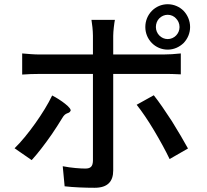

<svg xmlns="http://www.w3.org/2000/svg" viewBox="-20 -856 980 909"><path d="M734 -769C745 -780 759 -786 774 -786C790 -786 804 -779 813 -769C823 -759 830 -745 830 -728C830 -697 805 -671 774 -671C743 -671 718 -697 718 -728C718 -744 724 -759 734 -769ZM849 -805C830 -824 803 -836 774 -836C715 -836 668 -788 668 -728C668 -669 715 -621 774 -621C803 -621 829 -633 849 -652C868 -672 880 -698 880 -728C880 -758 868 -785 849 -805ZM147 -272C115 -227 80 -184 49 -154L130 -98C156 -126 191 -171 225 -220C242 -245 259 -271 274 -296C292 -328 305 -314 314 -331C321 -344 268 -383 227 -404C208 -364 179 -317 147 -272ZM794 -282C764 -328 733 -374 708 -405L627 -360C651 -330 681 -286 709 -239C737 -192 764 -143 783 -103L870 -153C851 -188 823 -235 794 -282ZM294 -506H420V-502C420 -456 420 -139 420 -94C419 -68 409 -58 384 -58C360 -58 318 -61 277 -69L286 26C328 31 384 33 428 33C490 33 516 3 516 -49C516 -122 516 -423 516 -502V-506H753C776 -506 808 -506 836 -504V-603C811 -600 776 -598 752 -598H516V-686C516 -708 521 -748 524 -762H413C416 -746 420 -710 420 -687V-598H294H168C139 -598 111 -601 85 -603V-503C110 -505 140 -506 169 -506Z"/></svg>

Font: GenSekiGothic2 TW M
Style: Regular
Weight: 500
Version: Version 2.100;PS 2.1;hotconv 16.6.51;makeotf.lib2.5.65220 DE